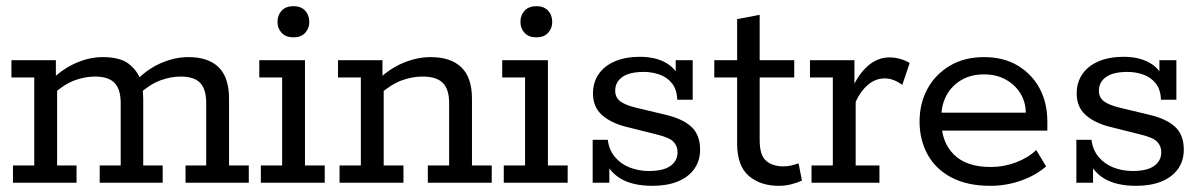

<svg xmlns="http://www.w3.org/2000/svg" viewBox="-20 -592 3894 622"><path d="M22 0V-56H91V-341H17V-397H161V-339L148 -335Q186 -371 228.5 -389Q271 -407 313 -407Q368 -407 396 -386Q424 -365 436 -332L426 -336Q463 -372 506 -389.5Q549 -407 590 -407Q655 -407 688.5 -374Q722 -341 722 -272V-56H786V0H581V-56H648V-258Q648 -303 628.5 -323.5Q609 -344 565 -344Q534 -344 500.5 -332Q467 -320 430 -287L438 -322Q442 -309 443 -294Q444 -279 444 -272V-56H507V0H303V-56H371V-258Q371 -303 351 -323.5Q331 -344 288 -344Q256 -344 222.5 -332Q189 -320 152 -287L165 -311V-56H228V0Z M825 0V-56H894V-341H820V-397H968V-56H1032V0ZM931 -471Q906 -471 892.5 -485.5Q879 -500 879 -521Q879 -543 892.5 -557.5Q906 -572 931 -572Q955 -572 968.5 -557.5Q982 -543 982 -521Q982 -500 968.5 -485.5Q955 -471 931 -471Z M1080 0V-56H1149V-341H1075V-397H1219V-339L1206 -335Q1244 -371 1288 -389Q1332 -407 1375 -407Q1440 -407 1474.5 -374Q1509 -341 1509 -272V-56H1573V0H1366V-56H1435V-258Q1435 -303 1414.5 -323.5Q1394 -344 1349 -344Q1316 -344 1282.5 -332Q1249 -320 1210 -287L1223 -315V-56H1287V0Z M1612 0V-56H1681V-341H1607V-397H1755V-56H1819V0ZM1718 -471Q1693 -471 1679.5 -485.5Q1666 -500 1666 -521Q1666 -543 1679.5 -557.5Q1693 -572 1718 -572Q1742 -572 1755.5 -557.5Q1769 -543 1769 -521Q1769 -500 1755.5 -485.5Q1742 -471 1718 -471Z M2094 10Q2029 10 1989.5 -14Q1950 -38 1935 -85L1954 -92V0H1900V-139H1949Q1953 -106 1972.5 -83Q1992 -60 2021 -49Q2050 -38 2082 -38Q2129 -38 2152 -54.5Q2175 -71 2175 -99Q2175 -119 2161.5 -133Q2148 -147 2105 -157L2009 -181Q1958 -194 1929.5 -220Q1901 -246 1901 -289Q1901 -325 1919.5 -352Q1938 -379 1972.5 -393.5Q2007 -408 2053 -408Q2105 -408 2140 -387Q2175 -366 2187 -324L2169 -322V-397H2224V-269H2174Q2173 -302 2157 -322Q2141 -342 2116.5 -350.5Q2092 -359 2066 -359Q2019 -359 1996 -342.5Q1973 -326 1973 -298Q1973 -277 1988.5 -264.5Q2004 -252 2041 -243L2137 -220Q2192 -207 2220 -181Q2248 -155 2248 -107Q2248 -71 2229 -44.5Q2210 -18 2175.5 -4Q2141 10 2094 10Z M2503 10Q2443 10 2405.5 -22.5Q2368 -55 2368 -127V-341H2294V-397H2368V-530L2441 -544V-397H2553V-341H2441V-138Q2441 -89 2462 -71Q2483 -53 2518 -53Q2531 -53 2544 -56Q2557 -59 2567 -63L2578 -7Q2563 0 2543.5 5Q2524 10 2503 10Z M2609 0V-56H2678V-341H2604V-397H2748V-294L2738 -300Q2760 -351 2791.5 -378.5Q2823 -406 2861 -406Q2896 -406 2927 -388L2903 -317Q2888 -328 2874 -333Q2860 -338 2846 -338Q2816 -338 2791.5 -317Q2767 -296 2752 -262V-56H2829V0Z M3188 10Q3113 10 3061.5 -17.5Q3010 -45 2984.5 -92.5Q2959 -140 2959 -198Q2959 -257 2984.5 -304Q3010 -351 3057 -379Q3104 -407 3168 -407Q3232 -407 3278 -379Q3324 -351 3348.5 -304.5Q3373 -258 3373 -198V-169H3003V-227H3303Q3303 -260 3286.5 -288Q3270 -316 3239.5 -333.5Q3209 -351 3168 -351Q3125 -351 3094 -332.5Q3063 -314 3046.5 -283.5Q3030 -253 3030 -218V-198Q3030 -131 3070.5 -91Q3111 -51 3190 -51Q3232 -51 3271.5 -66Q3311 -81 3337 -106L3369 -53Q3336 -24 3288 -7Q3240 10 3188 10Z M3661 10Q3596 10 3556.5 -14Q3517 -38 3502 -85L3521 -92V0H3467V-139H3516Q3520 -106 3539.5 -83Q3559 -60 3588 -49Q3617 -38 3649 -38Q3696 -38 3719 -54.5Q3742 -71 3742 -99Q3742 -119 3728.5 -133Q3715 -147 3672 -157L3576 -181Q3525 -194 3496.5 -220Q3468 -246 3468 -289Q3468 -325 3486.5 -352Q3505 -379 3539.5 -393.5Q3574 -408 3620 -408Q3672 -408 3707 -387Q3742 -366 3754 -324L3736 -322V-397H3791V-269H3741Q3740 -302 3724 -322Q3708 -342 3683.5 -350.5Q3659 -359 3633 -359Q3586 -359 3563 -342.5Q3540 -326 3540 -298Q3540 -277 3555.5 -264.5Q3571 -252 3608 -243L3704 -220Q3759 -207 3787 -181Q3815 -155 3815 -107Q3815 -71 3796 -44.5Q3777 -18 3742.5 -4Q3708 10 3661 10Z"/></svg>

Font: Rokkitt SemiBold
Style: Regular
Weight: 400
Version: Version 3.103